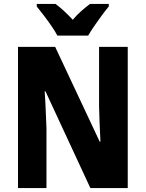

<svg xmlns="http://www.w3.org/2000/svg" viewBox="-20 -951 736 971"><path d="M626 0H437L210 -489H206Q210 -431 211.5 -385.5Q213 -340 215 -303V0H71V-714H259L484 -235H488Q485 -291 483.5 -333.5Q482 -376 481 -415V-714H626ZM270 -771Q260 -791 241 -818.5Q222 -846 201.5 -873Q181 -900 166 -918V-931H261Q280 -917 302.5 -896.5Q325 -876 348 -851Q370 -877 392.5 -896.5Q415 -916 435 -931H530V-918Q514 -899 494.5 -872.5Q475 -846 456.5 -819Q438 -792 426 -771Z"/></svg>

Font: Noto Sans Sinhala Condensed ExtraBold
Style: Regular
Weight: 800
Width: 3
Designer: Jelle Bosma - Monotype Design Team
Foundry: Monotype Imaging Inc.
Version: Version 2.006; ttfautohint (v1.8.4.7-5d5b)